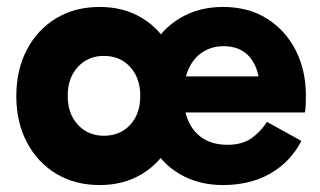

<svg xmlns="http://www.w3.org/2000/svg" viewBox="-20 -521 921 553"><path d="M267 12Q196 12 142 -20.5Q88 -53 57.5 -111Q27 -169 27 -244Q27 -320 57.5 -378Q88 -436 142 -468.5Q196 -501 267 -501Q337 -501 390 -468.5Q443 -436 472.5 -378Q502 -320 502 -244Q502 -169 472.5 -111Q443 -53 390 -20.5Q337 12 267 12ZM279 -130Q326 -130 355 -161.5Q384 -193 384 -245Q384 -296 355 -328Q326 -360 279 -360Q234 -360 204.5 -328.5Q175 -297 175 -245Q175 -193 204.5 -161.5Q234 -130 279 -130ZM622 12Q552 12 498 -19.5Q444 -51 414 -108.5Q384 -166 384 -244Q384 -320 414 -378Q444 -436 498 -468.5Q552 -501 622 -501Q696 -501 749.5 -467Q803 -433 832 -375.5Q861 -318 861 -246Q861 -231 860.5 -218Q860 -205 858 -197H494V-301H746L728 -263Q728 -321 701 -354.5Q674 -388 624 -388Q591 -388 564.5 -371.5Q538 -355 523.5 -323Q509 -291 509 -245Q509 -202 523.5 -170.5Q538 -139 566 -121.5Q594 -104 635 -104Q678 -104 704.5 -123Q731 -142 749 -170L848 -115Q817 -55 759 -21.5Q701 12 622 12Z"/></svg>

Font: Gabarito
Style: Bold
Weight: 700
Designer: Leandro Assis / Alvaro Franca / Felipe Casaprima
Foundry: Naipe Foundry
Version: Version 1.000